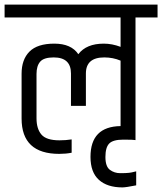

<svg xmlns="http://www.w3.org/2000/svg" viewBox="-44 -670 706 836"><path d="M546 -594V-60Q538 -62 493 -62Q448 -62 431.5 -45Q415 -28 415 13.5Q415 55 434.5 69.5Q454 84 479.5 84Q505 84 517.5 82.5Q530 81 538.5 78.5Q547 76 549 76V137Q504 146 489 146Q423 146 386.5 113Q350 80 350 13Q350 -119 481 -121V-406Q448 -420 410 -420Q330 -420 330 -350V-209H265V-350Q265 -420 190 -420Q147 -420 131 -401.5Q115 -383 115 -348V-155Q115 -109 136.5 -84Q158 -59 215 -59Q242 -59 268 -63V-5Q243 0 214 0Q50 0 50 -154V-349Q50 -411 84.5 -445.5Q119 -480 192.5 -480Q266 -480 297 -434Q332 -480 408 -480Q444 -480 481 -466V-594H-24V-650H642V-594Z"/></svg>

Font: Khand
Style: Regular
Weight: 400
Designer: Devanagari: Sanchit Sawaria, Jyotish Sonowal; Latin: Satya Rajpurohit
Foundry: Indian Type Foundry
Version: Version 1.101;PS 1.0;hotconv 1.0.78;makeotf.lib2.5.61930; tt